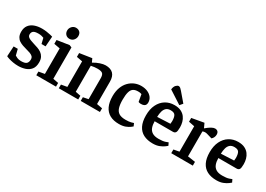

<svg xmlns="http://www.w3.org/2000/svg" viewBox="-3 -1483 3122 2252"><g transform="rotate(30 1558.0 -357.0)"><path d="M214 12Q177 12 142.5 6Q108 0 82 -8.5Q56 -17 46 -23L54 -160H110L130 -80Q140 -73 161.5 -63.5Q183 -54 214 -54Q269 -54 287.5 -73.5Q306 -93 306 -128Q306 -154 291 -168Q276 -182 252 -190.5Q228 -199 200 -206Q173 -213 145.5 -222.5Q118 -232 95 -247Q72 -262 58 -288Q44 -314 44 -355Q44 -407 69 -441Q94 -475 138.5 -491.5Q183 -508 240 -508Q272 -508 302.5 -503.5Q333 -499 356 -493.5Q379 -488 388 -485L378 -348H323L305 -422Q295 -427 275 -431.5Q255 -436 233 -436Q181 -436 163 -420Q145 -404 145 -376Q145 -356 159 -343Q173 -330 195.5 -322Q218 -314 245 -305Q272 -297 301 -287Q330 -277 354 -260Q378 -243 392.5 -216Q407 -189 407 -147Q407 -86 379 -51.5Q351 -17 306.5 -2.5Q262 12 214 12Z M453 0V-50L533 -64V-410L452 -425V-477L615 -502L647 -489V-64L720 -50V0ZM574 -564Q543 -564 523.5 -584.5Q504 -605 504 -637Q504 -668 526 -692Q548 -716 580 -716Q611 -716 631 -697.5Q651 -679 651 -644Q651 -613 630 -588.5Q609 -564 574 -564Z M758 0V-50L837 -64V-410L758 -425V-477L922 -502L943 -456H947Q986 -480 1028.5 -494Q1071 -508 1101 -508Q1170 -508 1204.5 -472.5Q1239 -437 1239 -367V-64L1315 -50V0H1055V-50L1125 -64V-347Q1125 -392 1107 -409Q1089 -426 1037 -426Q1017 -426 995 -423.5Q973 -421 951 -416V-64L1021 -50V0Z M1576 11Q1503 11 1452.5 -16.5Q1402 -44 1376 -99Q1350 -154 1350 -236Q1350 -304 1369.5 -355Q1389 -406 1422.5 -440Q1456 -474 1497.5 -491Q1539 -508 1583 -508Q1633 -508 1670.5 -491.5Q1708 -475 1729.5 -446Q1751 -417 1751 -378Q1751 -363 1745 -350Q1739 -337 1724 -329.5Q1709 -322 1681 -322Q1671 -322 1661.5 -324.5Q1652 -327 1649 -329L1632 -425Q1628 -427 1615.5 -430Q1603 -433 1583 -433Q1543 -433 1519 -417Q1495 -401 1484 -362.5Q1473 -324 1473 -258Q1473 -193 1486 -151.5Q1499 -110 1530.5 -90.5Q1562 -71 1619 -71Q1666 -71 1692.5 -78Q1719 -85 1726 -88L1742 -51Q1739 -48 1719 -32.5Q1699 -17 1663.5 -3Q1628 11 1576 11Z M2034 11Q1961 11 1909 -15.5Q1857 -42 1829.5 -97Q1802 -152 1802 -237Q1802 -321 1831.5 -381.5Q1861 -442 1913.5 -475Q1966 -508 2034 -508Q2088 -508 2123.5 -490.5Q2159 -473 2180 -444.5Q2201 -416 2210 -382Q2219 -348 2219 -313Q2219 -260 2208 -243.5Q2197 -227 2172 -227H1925Q1925 -180 1938 -144.5Q1951 -109 1982 -90Q2013 -71 2066 -71Q2125 -71 2156.5 -82Q2188 -93 2191 -95L2209 -58Q2205 -54 2183 -37Q2161 -20 2123.5 -4.5Q2086 11 2034 11ZM1925 -286 2100 -294Q2103 -312 2103 -329Q2103 -381 2088 -407Q2073 -433 2025 -433Q1988 -433 1966.5 -414.5Q1945 -396 1935.5 -363Q1926 -330 1925 -286ZM2081 -535 1906 -648Q1911 -688 1929.5 -707Q1948 -726 1964 -726Q1978 -726 1990 -715Q2002 -704 2014 -690L2114 -573Z M2281 0V-50L2356 -64V-408L2277 -424V-475L2440 -504L2468 -444Q2479 -454 2498.5 -468.5Q2518 -483 2541 -495.5Q2564 -508 2583 -508Q2606 -508 2620 -494.5Q2634 -481 2634 -453Q2634 -435 2625.5 -416.5Q2617 -398 2602 -386L2541 -404Q2529 -408 2520 -409.5Q2511 -411 2503 -411Q2493 -411 2485 -409Q2477 -407 2470 -404V-66L2573 -51V0Z M2897 11Q2824 11 2772 -15.5Q2720 -42 2692.5 -97Q2665 -152 2665 -237Q2665 -321 2694.5 -381.5Q2724 -442 2776.5 -475Q2829 -508 2897 -508Q2951 -508 2986.5 -490.5Q3022 -473 3043 -444.5Q3064 -416 3073 -382Q3082 -348 3082 -313Q3082 -260 3071 -243.5Q3060 -227 3035 -227H2788Q2788 -180 2801 -144.5Q2814 -109 2845 -90Q2876 -71 2929 -71Q2988 -71 3019.5 -82Q3051 -93 3054 -95L3072 -58Q3068 -54 3046 -37Q3024 -20 2986.5 -4.5Q2949 11 2897 11ZM2788 -286 2963 -294Q2966 -312 2966 -329Q2966 -381 2951 -407Q2936 -433 2888 -433Q2851 -433 2829.5 -414.5Q2808 -396 2798.5 -363Q2789 -330 2788 -286Z"/></g></svg>

Font: Faustina SemiBold
Style: Regular
Weight: 600
Designer: Alfonso Garcia
Foundry: http://www.omnibus-type.com
Version: Version 1.200